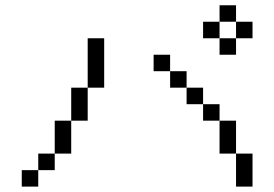

<svg xmlns="http://www.w3.org/2000/svg" viewBox="-20 -770 1040 728"><path d="M937.5 -625V-687.5H875V-625H812.5V-562.5H875V-625ZM125 -125H62.5V-62.5H125ZM125 -125H187.5V-187.5H125ZM875 -187.5Q875 -187.5 875 -62.5H937.5Q937.5 -62.5 937.5 -187.5ZM187.5 -187.5H250Q250 -187.5 250 -312.5H187.5Q187.5 -312.5 187.5 -187.5ZM875 -187.5Q875 -187.5 875 -312.5H812.5Q812.5 -312.5 812.5 -187.5ZM250 -312.5H312.5Q312.5 -312.5 312.5 -437.5H250Q250 -437.5 250 -312.5ZM812.5 -312.5V-375H750V-312.5ZM750 -375V-437.5H687.5V-375ZM312.5 -437.5H375V-625H312.5ZM687.5 -437.5V-500H625V-437.5ZM625 -500V-562.5H562.5V-500ZM812.5 -625V-687.5H750V-625ZM812.5 -687.5H875V-750H812.5Z"/></svg>

Font: UnifontExMono
Style: Regular
Weight: 500
Version: Version 15.0.06